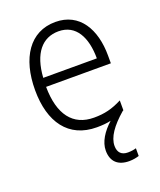

<svg xmlns="http://www.w3.org/2000/svg" viewBox="-141 -681 778 936"><g transform="rotate(-20 248.0 -212.5)"><path d="M324 74C324 29 358 -19 419 -72C421 -73 423 -74 424 -75V-126C373 -100 333 -90 278 -90C169 -90 110 -167 109 -311H445V-351C445 -488 384 -593 259 -593C126 -593 53 -480 53 -314C53 -148 128 -41 275 -41C302 -41 326 -43 348 -48C305 -9 276 36 276 81C276 138 309 168 367 168C388 168 405 164 418 160V120C409 123 393 126 375 126C342 126 324 108 324 74ZM258 -545C348 -545 389 -466 389 -357H111C119 -481 173 -545 258 -545Z"/></g></svg>

Font: Noto Sans Tamil UI SemiCondensed Light
Style: Regular
Weight: 300
Width: 4
Designer: Jelle Bosma - Monotype Design Team
Foundry: Monotype Imaging Inc.
Version: Version 2.004